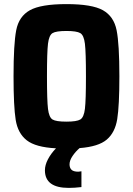

<svg xmlns="http://www.w3.org/2000/svg" viewBox="-20 -716 648 936"><path d="M319 85Q319 102 328.5 111.5Q338 121 362 121Q365 121 377 119V196Q343 200 315 200Q199 200 199 114Q199 89 213.5 61Q228 33 253 7Q154 2 110.5 -32Q67 -66 56.5 -131.5Q46 -197 46 -344Q46 -501 59 -568.5Q72 -636 125.5 -666Q179 -696 304 -696Q429 -696 482 -666Q535 -636 548.5 -568.5Q562 -501 562 -344Q562 -201 551.5 -135.5Q541 -70 500.5 -35.5Q460 -1 368 6Q349 22 334 44Q319 66 319 85ZM304 -123Q354 -123 371.5 -133.5Q389 -144 394 -185.5Q399 -227 399 -344Q399 -461 394 -502.5Q389 -544 371.5 -554.5Q354 -565 304 -565Q253 -565 236 -554.5Q219 -544 214 -503Q209 -462 209 -344Q209 -226 214 -185Q219 -144 236 -133.5Q253 -123 304 -123Z"/></svg>

Font: Saira Semi Condensed
Style: Bold
Weight: 700
Width: 4
Designer: Hector Gatti with collaboration of the Omnibus-Type team
Foundry: Omnibus-Type
Version: Version 1.001; ttfautohint (v1.8)